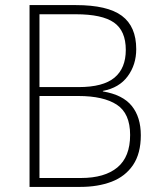

<svg xmlns="http://www.w3.org/2000/svg" viewBox="-20 -734 626 754"><path d="M96 -714H278Q402 -714 458.5 -672Q515 -630 515 -541Q515 -480 481.5 -434.5Q448 -389 384 -377V-375Q462 -362 497.5 -318Q533 -274 533 -203Q533 -131 502.5 -86Q472 -41 418.5 -20.5Q365 0 295 0H96ZM135 -392H289Q385 -392 429.5 -429Q474 -466 474 -538Q474 -613 427.5 -645.5Q381 -678 278 -678H135ZM135 -357V-35H298Q391 -35 441 -76.5Q491 -118 491 -204Q491 -289 438.5 -323Q386 -357 288 -357Z"/></svg>

Font: Noto Sans Disp ExtLt
Style: Regular
Weight: 200
Designer: Monotype Design Team
Foundry: Monotype Imaging Inc.
Version: Version 2.000;GOOG;noto-source:20170915:90ef993387c0